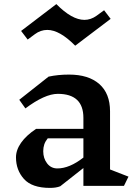

<svg xmlns="http://www.w3.org/2000/svg" viewBox="-20 -907 670 937"><path d="M585 0H387V-87L274 2Q254 10 224 10Q136 10 97 -33.5Q58 -77 58 -139Q58 -175 83 -210.5Q108 -246 156 -278H387V-332Q387 -449 262 -449Q199 -449 104 -378L74 -420L217 -533Q263 -543 317 -543Q412 -543 464.5 -497Q517 -451 517 -364V-80L607 -45ZM387 -138V-232H213Q201 -217 196 -202Q191 -187 191 -169Q191 -134 210 -109.5Q229 -85 260 -85Q319 -85 387 -138ZM392 -810Q423 -810 451 -830L488 -857L520 -815L347 -684Q271 -761 211 -761Q178 -761 150 -740L115 -714L83 -756L255 -887Q331 -810 392 -810Z"/></svg>

Font: Inknut Antiqua Medium
Style: Regular
Weight: 500
Designer: Claus Eggers Sørensen
Foundry: Claus Eggers Sørensen
Version: Version 1.003; ttfautohint (v1.8.2) -l 8 -r 50 -G 200 -x 14 